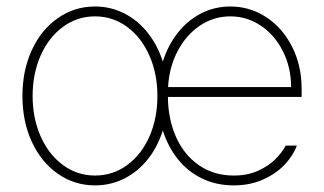

<svg xmlns="http://www.w3.org/2000/svg" viewBox="-20 -558 993 589"><path d="M48.8 -263.7Q48.8 -341.8 77.6 -404.3Q106.4 -466.8 157.5 -502.4Q208.5 -538.1 271.5 -538.1Q319.3 -538.1 360.8 -517.1Q402.3 -496.1 432.9 -457.8Q463.4 -419.4 479.5 -369.1Q495.6 -419.9 525.9 -458Q556.2 -496.1 597.4 -517.1Q638.7 -538.1 686.5 -538.1Q746.6 -538.1 796.6 -505.4Q846.7 -472.7 876 -414.8Q905.3 -356.9 905.3 -285.2V-260.7H495.1Q495.6 -192.9 520 -137.9Q544.4 -83 590.1 -51.3Q635.7 -19.5 697.3 -19.5Q739.7 -19.5 772.2 -34.4Q804.7 -49.3 825.2 -70.1Q845.7 -90.8 856.4 -111.3H890.6Q879.4 -80.6 853 -52.7Q826.7 -24.9 786.6 -7.1Q746.6 10.7 697.3 10.7Q644.5 10.7 600.8 -10Q557.1 -30.8 526.4 -68.8Q495.6 -106.9 479.5 -157.7Q463.4 -106.9 432.9 -68.8Q402.3 -30.8 360.8 -10Q319.3 10.7 271.5 10.7Q208.5 10.7 157.5 -24.9Q106.4 -60.5 77.6 -123Q48.8 -185.5 48.8 -263.7ZM462.9 -263.7Q462.9 -332 438.2 -387.7Q413.6 -443.4 369.9 -475.6Q326.2 -507.8 271.5 -507.8Q216.8 -507.8 173.1 -475.6Q129.4 -443.4 104.7 -387.7Q80.1 -332 80.1 -263.7Q80.1 -195.3 104.7 -139.6Q129.4 -84 173.1 -51.8Q216.8 -19.5 271.5 -19.5Q326.7 -19.5 370.4 -51.8Q414.1 -84 438.5 -139.6Q462.9 -195.3 462.9 -263.7ZM873 -291Q873 -350.6 848.1 -400.4Q823.2 -450.2 780.5 -479Q737.8 -507.8 686.5 -507.8Q635.7 -507.8 593.5 -479.5Q551.3 -451.2 525.1 -401.6Q499 -352.1 495.6 -291Z"/></svg>

Font: Pretendard Thin
Style: Regular
Weight: 100
Designer: Base glyphs from Inter by Rasmus Andersson; Hangeul glyphs from Noto Sans CJK(Source Han Sans) by Jang Soo-young and Kan
Foundry: Kil Hyung-jin
Version: Version 1.309